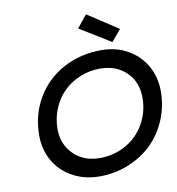

<svg xmlns="http://www.w3.org/2000/svg" viewBox="-103 -1079 1093 1184"><g transform="rotate(-10 443.5 -486.5)"><path d="M452.1 -908.2 515.1 -985.8 706.1 -860.8 646 -789.1ZM101.1 -298.8Q101.1 -429.7 162.8 -533.7Q224.6 -637.7 331.3 -694.8Q438 -752 569.8 -752Q661.1 -752 733.9 -710.9Q806.6 -669.9 846.9 -598.6Q887.2 -527.3 887.2 -439.9Q887.2 -344.2 851.3 -259.8Q815.4 -175.3 753.9 -115.7Q692.4 -56.2 606.9 -21.5Q521.5 13.2 425.8 13.2Q332 13.2 257.6 -27.6Q183.1 -68.4 142.1 -139.4Q101.1 -210.4 101.1 -298.8ZM219.2 -318.8Q219.2 -223.1 282.7 -160.6Q346.2 -98.1 445.8 -98.1Q536.6 -98.1 610.6 -140.4Q684.6 -182.6 726.8 -256.6Q769 -330.6 769 -420.9Q769 -517.6 706.1 -579.3Q643.1 -641.1 541 -641.1Q473.6 -641.1 414.1 -616.2Q354.5 -591.3 311.8 -548.8Q269 -506.3 244.1 -446.3Q219.2 -386.2 219.2 -318.8Z"/></g></svg>

Font: Involve SemiBold Oblique
Style: Italic
Weight: 600
Italic angle: -10.5°
Designer: Stefan Peev
Foundry: Context Ltd.
Version: Version 1.001